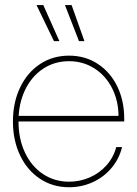

<svg xmlns="http://www.w3.org/2000/svg" viewBox="-20 -748 552 775"><path d="M32.2 -257.8Q32.2 -334 61 -394.5Q89.8 -455.1 141.4 -489.3Q192.9 -523.4 258.8 -523.4Q323.7 -523.4 374.5 -490.2Q425.3 -457 453.4 -399.2Q481.4 -341.3 481.4 -269.5V-257.8H43.9V-280.3H466.8L458.5 -276.4Q458.5 -340.8 432.4 -392.1Q406.2 -443.4 360.6 -472.2Q314.9 -501 258.8 -501Q199.7 -501 153.3 -470Q106.9 -439 80.8 -384Q54.7 -329.1 54.7 -258.8V-257.8Q54.7 -187.5 80.8 -132.1Q106.9 -76.7 153.3 -45.7Q199.7 -14.6 258.8 -14.6Q302.2 -14.6 341.8 -31.7Q381.3 -48.8 409.7 -80.6Q438 -112.3 449.2 -154.3H472.7Q460.9 -106 429.4 -69.1Q397.9 -32.2 353.5 -12.2Q309.1 7.8 258.8 7.8Q192.9 7.8 141.4 -26.4Q89.8 -60.5 61 -121.1Q32.2 -181.6 32.2 -257.8ZM242.2 -727.5H269L320.8 -582H298.8ZM127.4 -727.5H154.8L219.7 -582H197.8Z"/></svg>

Font: Intratopia Thin
Style: Regular
Weight: 100
Designer: Rasmus Andersson
Foundry: rsms
Version: Version 3.000;Glyphs 3.2.3 (3260)